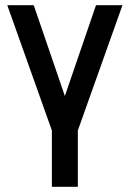

<svg xmlns="http://www.w3.org/2000/svg" viewBox="-20 -720 500 740"><path d="M180 0V-217L8 -700H110L230 -350L350 -700H452L280 -217V0Z"/></svg>

Font: Cuprum Medium
Style: Regular
Weight: 500
Designer: Jovanny Lemonad
Foundry: Jovanny Lemonad
Version: Version 3.000